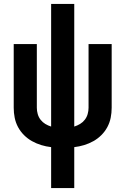

<svg xmlns="http://www.w3.org/2000/svg" viewBox="-20 -755 640 980"><path d="M241 205V-4Q215 -7 190.5 -14.5Q166 -22 143.5 -34.5Q121 -47 102.5 -65.5Q84 -84 72 -106.5Q60 -129 55 -154Q50 -179 50 -205V-530H168V-205Q168 -189 172.5 -173Q177 -157 187 -144Q197 -131 211 -122.5Q225 -114 241 -109V-735H359V-109Q375 -114 389 -122.5Q403 -131 413 -144Q423 -157 427.5 -173Q432 -189 432 -205V-530H550V-205Q550 -179 545 -154Q540 -129 528 -106.5Q516 -84 497.5 -65.5Q479 -47 456.5 -34.5Q434 -22 409.5 -14.5Q385 -7 359 -4V205Z"/></svg>

Font: Iosevka Curly Extended
Style: Bold
Weight: 700
Width: 7
Monospace: yes
Designer: Belleve Invis
Foundry: Belleve Invis
Version: Version 11.1.0; ttfautohint (v1.8.3)